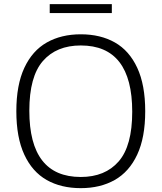

<svg xmlns="http://www.w3.org/2000/svg" viewBox="-20 -918 796 946"><path d="M60.5 -370Q60.5 -499.5 100 -584Q139.5 -668.5 210.8 -708.8Q282 -749 378 -749Q475 -749 546 -708.8Q617 -668.5 656.2 -584Q695.5 -499.5 695.5 -370Q695.5 -240.5 656 -156Q616.5 -71.5 545.2 -31.2Q474 9 378 9Q281 9 210 -31.2Q139 -71.5 99.8 -156Q60.5 -240.5 60.5 -370ZM631.5 -367.5Q631.5 -694 378 -694Q258 -694 191.2 -617.2Q124.5 -540.5 124.5 -372.5Q124.5 -46 378 -46Q498 -46 564.8 -122.8Q631.5 -199.5 631.5 -367.5ZM225 -853.5V-897.5H531V-853.5Z"/></svg>

Font: Encode Sans Semi Expanded Light
Style: Regular
Weight: 300
Width: 6
Designer: Multiple Designers
Foundry: Impallari Type
Version: Version 2.000